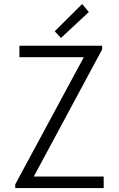

<svg xmlns="http://www.w3.org/2000/svg" viewBox="-20 -951 602 971"><path d="M57.1 -18.6 402.8 -659.7V-661.6H78.1V-719.7H496.6V-701.2L151.9 -60.1V-58.1H504.4V0H57.1ZM256.8 -793 395.5 -930.7 429.2 -890.1 288.1 -758.8Z"/></svg>

Font: Reddit Mono Light
Style: Regular
Weight: 300
Monospace: yes
Designer: Stephen Hutchings
Foundry: Reddit
Version: Version 1.011